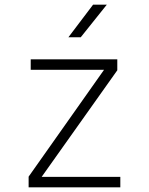

<svg xmlns="http://www.w3.org/2000/svg" viewBox="-20 -805 640 825"><path d="M103 0V-46L427 -505H112V-550H484V-503L159 -45H497V0ZM274 -645 380 -785H439L327 -645Z"/></svg>

Font: Tiny Thin
Style: Regular
Weight: 100
Monospace: yes
Designer: Philipp Nurullin, Konstantin Bulenkov
Foundry: JetBrains
Version: Version 2.251; ttfautohint (v1.8.4.7-5d5b)